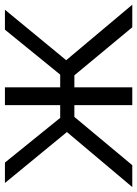

<svg xmlns="http://www.w3.org/2000/svg" viewBox="82 -664 570 799"><g transform="rotate(-90 367.5 -265.0)"><path d="M79 0 280 -241H329V0H403V-241H453L653 0H747L516 -275L726 -530H643L456 -300H403V-530H329V-300H276L90 -530H5L217 -272L-12 0Z"/></g></svg>

Font: Cheyenne Sans Light
Style: Regular
Weight: 300
Designer: The Public Sans project authors (U.S. Web Design System), Libre Franklin designed by Pablo Impallari and Rodrigo Fuenzal
Foundry: The Cheyenne Sans Project Authors
Version: Version 2.007